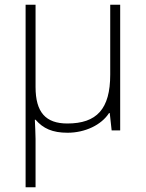

<svg xmlns="http://www.w3.org/2000/svg" viewBox="-20 -550 615 810"><path d="M88 240H130V36C130 15 128 -19 127 -45H130C162 -8 201 10 265 10C339 10 408 -23 440 -73H443L451 0H487V-530H445V-235C445 -90 388 -29 264 -29C173 -29 130 -76 130 -183V-530H88Z"/></svg>

Font: Kathrein 35 Thin
Style: Regular
Weight: 250
Designer: Lazydogs Typefoundry, based on Open Sans by Ascender Corporation
Foundry: Lazydogs Typefoundry
Version: Version 1.003;PS 001.003;hotconv 1.0.88;makeotf.lib2.5.64775